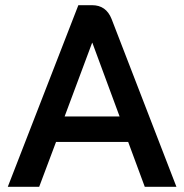

<svg xmlns="http://www.w3.org/2000/svg" viewBox="-20 -720 710 740"><path d="M474 -173H196L131 0H10L282 -700H335Q389 -700 410 -647L660 0H538ZM229 -271H441L336 -555H335Z"/></svg>

Font: Bai Jamjuree SemiBold
Style: Regular
Weight: 600
Version: Version 1.000; ttfautohint (v1.6)